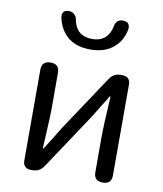

<svg xmlns="http://www.w3.org/2000/svg" viewBox="-89 -883 809 955"><g transform="rotate(10 315.5 -405.5)"><path d="M131 0Q113 0 102.5 -10.5Q92 -21 92 -39V-499Q92 -543 137 -543Q181 -543 181 -499V-316Q181 -279 176 -191Q173 -141 172 -116H176Q212 -172 248 -232L434 -512Q454 -543 491 -543H500Q518 -543 528.5 -532.5Q539 -522 539 -504V-271V-44Q539 0 495 0Q450 0 450 -44V-227Q450 -274 457 -390Q458 -415 459 -428H455Q451 -422 443 -408Q399 -338 383 -311L197 -31Q177 0 140 0ZM319 -641Q232 -641 187 -694Q160 -726 150 -772Q144 -811 182 -811Q199 -811 210.5 -799.5Q222 -788 224 -769Q241 -694 319 -694Q394 -694 413 -768Q418 -811 454 -811Q493 -811 488 -771Q476 -713 437 -680Q393 -641 319 -641Z"/></g></svg>

Font: GenSenRounded JP R
Style: Regular
Weight: 400
Version: Version 1.501;PS 1;hotconv 16.6.51;makeotf.lib2.5.65220